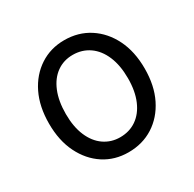

<svg xmlns="http://www.w3.org/2000/svg" viewBox="-125 -661 810 803"><g transform="rotate(-30 280.0 -259.5)"><path d="M278 11Q212 11 160.5 -22.5Q109 -56 79 -116.5Q49 -177 49 -259Q49 -341 78.5 -401.5Q108 -462 160 -496Q212 -530 278 -530Q346 -530 398.5 -496Q451 -462 481 -401.5Q511 -341 511 -259Q511 -177 481 -116.5Q451 -56 398.5 -22.5Q346 11 278 11ZM279 -61Q324 -61 358 -84.5Q392 -108 411 -152.5Q430 -197 430 -259Q430 -321 411 -366Q392 -411 357.5 -435Q323 -459 278 -459Q234 -459 200.5 -435Q167 -411 148.5 -366Q130 -321 130 -259Q130 -197 149 -152.5Q168 -108 202 -84.5Q236 -61 279 -61Z"/></g></svg>

Font: Ubuntu Sans Mono
Style: Regular
Weight: 400
Monospace: yes
Designer: Dalton Maag Ltd
Foundry: Dalton Maag Ltd
Version: Version 1.006